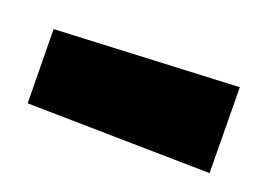

<svg xmlns="http://www.w3.org/2000/svg" viewBox="-39 19 381 280"><g transform="rotate(20 151.0 158.5)"><path d="M298.3 225.1 296.9 92.3 12.7 105.5 14.2 220.2Z"/></g></svg>

Font: Luckiest Guy
Style: Regular
Weight: 400
Designer: Astigmatic (AOETI)
Foundry: Astigmatic (AOETI)
Version: Version 1.001